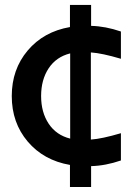

<svg xmlns="http://www.w3.org/2000/svg" viewBox="-20 -670 551 780"><path d="M264.2 89.8V0Q157.2 -18.6 92.5 -95Q27.8 -171.4 27.8 -279.8Q27.8 -388.2 92.5 -464.8Q157.2 -541.5 264.2 -560.1V-649.9H350.1V-564.9Q408.7 -563.5 471.2 -542V-431.2Q394 -454.1 349.1 -457V-103Q394 -106 471.2 -128.9V-18.1Q408.7 3.4 350.1 4.9V89.8ZM147 -279.8Q147 -213.9 177.7 -167.5Q208.5 -121.1 265.1 -106.9V-453.1Q208.5 -439 177.7 -392.6Q147 -346.2 147 -279.8Z"/></svg>

Font: TASA Explorer SemiBold
Style: Regular
Weight: 600
Designer: Weizhong Zhang
Foundry: Local Remote
Version: Version 1.000;Glyphs 3.1.2 (3151)